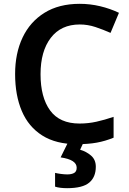

<svg xmlns="http://www.w3.org/2000/svg" viewBox="-20 -744 675 1004"><path d="M397 -616Q299 -616 245.5 -546Q192 -476 192 -356Q192 -235 242 -166.5Q292 -98 396 -98Q441 -98 484 -107.5Q527 -117 574 -133V-24Q530 -6 485.5 2Q441 10 383 10Q273 10 201 -35.5Q129 -81 94 -163.5Q59 -246 59 -357Q59 -465 98 -547.5Q137 -630 212.5 -677Q288 -724 397 -724Q451 -724 503.5 -711.5Q556 -699 602 -677L558 -572Q520 -589 479.5 -602.5Q439 -616 397 -616ZM481 128Q481 182 446.5 211Q412 240 331 240Q312 240 296 238Q280 236 268 232V160Q280 163 298.5 165.5Q317 168 332 168Q354 168 367.5 160.5Q381 153 381 133Q381 91 297 79L336 0H417L399 39Q431 48 456 69.5Q481 91 481 128Z"/></svg>

Font: Noto Sans Malayalam SemiBold
Style: Regular
Weight: 600
Designer: Jelle Bosma - Monotype Design Team
Foundry: Monotype Imaging Inc.
Version: Version 2.104; ttfautohint (v1.8.4.7-5d5b)